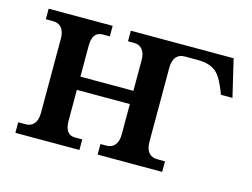

<svg xmlns="http://www.w3.org/2000/svg" viewBox="-76 -631 993 756"><g transform="rotate(15 421.0 -253.0)"><path d="M227 -101V-226H443V-102C443 -65 426 -44 396 -44H372V-1H635V-44H603C573 -44 556 -65 556 -102V-405C556 -442 573 -463 603 -463H654C735 -463 750 -425 774 -370L780 -354H827L791 -506H372V-463H396C426 -463 443 -442 443 -405V-280H227V-405C227 -442 239 -463 269 -463H298V-506H37V-463H67C97 -463 114 -442 114 -405V-101C114 -64 97 -43 67 -43H37V0H298V-43H269C239 -43 227 -64 227 -101Z"/></g></svg>

Font: LT Superior Serif Semibold
Style: Regular
Weight: 600
Designer: Daniel Lyons
Foundry: LyonsType
Version: Version 2.120;FEAKit 1.0